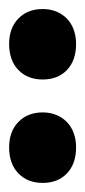

<svg xmlns="http://www.w3.org/2000/svg" viewBox="-70 -963 189 427"><g transform="rotate(90 24.5 -749.5)"><path d="M138.7 -675.3Q103.5 -675.3 82.3 -695.8Q61 -716.3 61 -750Q61 -766.6 66.7 -780.3Q72.3 -793.9 82.3 -803.7Q92.3 -813.5 106.7 -818.8Q121.1 -824.2 138.7 -824.2Q175.3 -824.2 196.5 -804Q217.8 -783.7 217.8 -750Q217.8 -716.3 196.5 -695.8Q175.3 -675.3 138.7 -675.3ZM-91.3 -675.3Q-126.5 -675.3 -147.7 -695.8Q-168.9 -716.3 -168.9 -750Q-168.9 -766.6 -163.3 -780.3Q-157.7 -793.9 -147.7 -803.7Q-137.7 -813.5 -123.3 -818.8Q-108.9 -824.2 -91.3 -824.2Q-54.7 -824.2 -33.4 -804Q-12.2 -783.7 -12.2 -750Q-12.2 -716.3 -33.4 -695.8Q-54.7 -675.3 -91.3 -675.3Z"/></g></svg>

Font: Tauri
Style: Regular
Weight: 400
Designer: Yvonne Schüttler
Foundry: Yvonne Schüttler
Version: Version 1.003; ttfautohint (v0.93.8-669f) -l 13 -r 13 -G 200